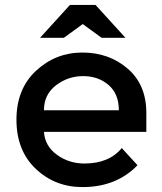

<svg xmlns="http://www.w3.org/2000/svg" viewBox="-20 -754 658 782"><path d="M576 -217H159Q163 -159 212 -123.5Q261 -88 324 -88Q424 -88 476 -151L540 -81Q454 8 316 8Q204 8 125.5 -66.5Q47 -141 47 -266.5Q47 -392 127 -466Q207 -540 315.5 -540Q424 -540 500 -474.5Q576 -409 576 -294ZM159 -305H464Q464 -372 422 -408Q380 -444 318.5 -444Q257 -444 208 -406.5Q159 -369 159 -305ZM265 -734H369L491 -600H394L317 -656L240 -600H143Z"/></svg>

Font: Montreal
Style: Regular
Weight: 400
Designer: Julieta Ulanovsky, usr_local_share
Foundry: Julieta Ulanovsky, usr_local_share
Version: Version 2.001